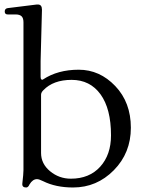

<svg xmlns="http://www.w3.org/2000/svg" viewBox="-20 -820 650 851"><path d="M304 11Q227 11 171 -17Q153 -26 144 -26Q125 -26 111 -3Q105 11 96 11Q77 11 79 -7Q84 -50 84 -66V-721Q84 -740 75.5 -748Q67 -756 49 -756H14Q1 -756 1 -769Q1 -782 14 -784L143 -800Q145 -800 148 -800Q166 -800 166 -777L160 -549V-479Q160 -470 164 -467.5Q168 -465 171 -468Q236 -511 329 -511Q422 -511 491 -438.5Q560 -366 560 -254Q560 -142 484.5 -65.5Q409 11 304 11ZM472 -220Q472 -338 425.5 -402Q379 -466 297.5 -466Q216 -466 172 -420Q162 -410 162 -400V-142Q162 -94 202 -61Q242 -28 294 -28Q376 -28 424 -81Q472 -134 472 -220Z"/></svg>

Font: Lustria
Style: Regular
Weight: 400
Designer: Matthew Desmond
Foundry: Matthew Desmond
Version: Version 001.001; ttfautohint (v1.6)